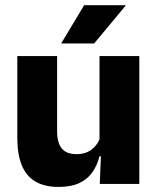

<svg xmlns="http://www.w3.org/2000/svg" viewBox="-20 -707 606 738"><path d="M46.5 -491.5H199.5V-202.5Q199.5 -175.5 206.5 -155.8Q213.5 -136 230 -125.2Q246.5 -114.5 275 -114.5Q299 -114.5 316.8 -123Q334.5 -131.5 346.8 -146Q359 -160.5 365 -178L388.5 -106.5H362.5Q354.5 -73.5 336.2 -46.5Q318 -19.5 286.2 -4Q254.5 11.5 205 11.5Q150.5 11.5 115.2 -9.8Q80 -31 63.2 -73Q46.5 -115 46.5 -178ZM362.5 -491.5H515.5V0H363.5L368.5 -123L362.5 -137ZM216 -541.5 303.5 -687H462.5V-685L342 -540H216Z"/></svg>

Font: Anek Malayalam Medium
Style: Bold
Weight: 700
Version: Version 1.003